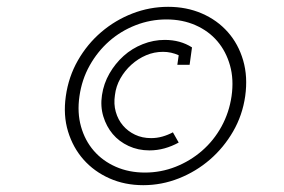

<svg xmlns="http://www.w3.org/2000/svg" viewBox="-20 -654 833 563"><path d="M400 -111Q346 -111 301 -131Q256 -151 225 -186Q194 -221 179.5 -268.5Q165 -316 173 -372Q181 -429 208.5 -477Q236 -525 277 -560Q318 -595 368.5 -614.5Q419 -634 473 -634Q527 -634 572 -614.5Q617 -595 648 -560Q679 -525 693 -477Q707 -429 699 -372Q691 -316 663.5 -268.5Q636 -221 595.5 -186Q555 -151 504.5 -131Q454 -111 400 -111ZM405 -148Q452 -148 495 -165Q538 -182 572.5 -212Q607 -242 629.5 -283Q652 -324 659 -372Q666 -421 654.5 -462Q643 -503 617.5 -533Q592 -563 553.5 -580Q515 -597 468 -597Q421 -597 377.5 -580Q334 -563 300 -533Q266 -503 243 -462Q220 -421 213 -372Q206 -324 217.5 -283Q229 -242 255 -212Q281 -182 319.5 -165Q358 -148 405 -148ZM500 -464 504 -492Q493 -497 481.5 -499.5Q470 -502 458 -502Q432 -502 408.5 -492Q385 -482 365.5 -464.5Q346 -447 333 -424Q320 -401 317 -375Q313 -349 319.5 -326Q326 -303 340.5 -286Q355 -269 376 -259Q397 -249 423 -249Q440 -249 456 -253.5Q472 -258 487 -266L504 -236Q484 -225 462.5 -219Q441 -213 418 -213Q385 -213 357 -226Q329 -239 310.5 -261Q292 -283 283 -312.5Q274 -342 279 -375Q284 -409 301 -438.5Q318 -468 342.5 -490Q367 -512 398.5 -524.5Q430 -537 463 -537Q486 -537 506 -531.5Q526 -526 543 -515L536 -464Z"/></svg>

Font: Josefin Slab
Style: Bold Italic
Weight: 700
Italic angle: -12°
Designer: Santiago Orozco
Foundry: Typemade
Version: Version 2.000